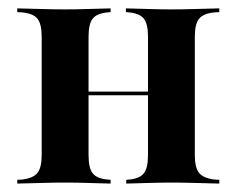

<svg xmlns="http://www.w3.org/2000/svg" viewBox="-20 -436 562 456"><path d="M387.1 -2.4Q362.1 -2.4 337.5 -1.6Q312.9 -0.8 279.8 0V-8.9L287.9 -9.7Q312.1 -12.1 321.8 -24.6Q331.5 -37.1 331.5 -67.7V-208.1H442.7V-67.7Q442.7 -37.9 452.8 -25.4Q462.9 -12.9 488.7 -9.7L500.8 -8.9V0Q465.3 -0.8 439.5 -1.6Q413.7 -2.4 387.1 -2.4ZM134.7 -2.4Q108.1 -2.4 82.3 -1.6Q56.5 -0.8 21 0V-8.9L33.1 -9.7Q58.9 -12.9 69 -25.4Q79 -37.9 79 -67.7V-348.4Q79 -379 69 -391.5Q58.9 -404 33.1 -406.5L21 -407.3V-416.1Q56.5 -415.3 82.3 -414.5Q108.1 -413.7 134.7 -413.7Q160.5 -413.7 184.7 -414.5Q208.9 -415.3 242.7 -416.1V-407.3L234.7 -406.5Q209.7 -404 200 -391.5Q190.3 -379 190.3 -348.4V-67.7Q190.3 -37.1 200 -24.6Q209.7 -12.1 234.7 -9.7L242.7 -8.9V0Q208.9 -0.8 184.7 -1.6Q160.5 -2.4 134.7 -2.4ZM331.5 -208.1V-348.4Q331.5 -379 321.8 -391.5Q312.1 -404 287.1 -406.5L279 -407.3V-416.1Q312.9 -415.3 337.5 -414.5Q362.1 -413.7 387.1 -413.7Q413.7 -413.7 439.5 -414.5Q465.3 -415.3 500.8 -416.1V-407.3L488.7 -406.5Q462.9 -404 452.8 -391.5Q442.7 -379 442.7 -348.4V-208.1ZM147.6 -209.7V-218.5H375.8V-209.7Z"/></svg>

Font: Playfair 144pt SemiCondensed
Style: Bold
Weight: 700
Width: 4
Designer: Claus Eggers Sørensen
Foundry: Claus Eggers Sørensen
Version: Version 2.203